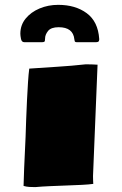

<svg xmlns="http://www.w3.org/2000/svg" viewBox="-20 -765 501 788"><path d="M124.5 2.9Q112.3 2.9 100.3 2.2Q88.4 1.5 76.7 -2Q76.7 -20.5 79.1 -74Q81.5 -127.4 85 -203.1Q85.9 -234.9 87.4 -274.2Q88.9 -313.5 90.8 -353.8Q92.8 -394 95 -428.2Q97.2 -462.4 100.1 -483.4Q156.2 -487.3 214.8 -491Q273.4 -494.6 331.5 -501H333.5Q356.9 -501 380.4 -499.5L361.8 -43.5V-40Q361.8 -32.7 362.1 -25.4Q362.3 -18.1 362.8 -10.3Q345.2 -7.8 316.2 -6.3Q287.1 -4.9 252.7 -3.7Q218.3 -2.4 184.6 -1Q150.9 0.5 125 2.9ZM80.1 -591.8Q68.8 -591.8 66.2 -605.2Q63.5 -618.7 63.5 -626.5Q63.5 -662.1 85.2 -688.7Q106.9 -715.3 142.3 -730.2Q177.7 -745.1 218.8 -745.1Q289.6 -745.1 335.9 -710.9Q382.3 -676.8 387.2 -605.5Q387.7 -602.1 386 -596.9Q384.3 -591.8 372.6 -591.8H295.4Q287.6 -591.8 286.6 -596.4Q285.6 -601.1 285.2 -603.5Q280.3 -653.3 220.7 -653.3Q189.5 -653.3 177.2 -637.9Q165 -622.6 165 -606.9Q165 -602.1 164.1 -596.9Q163.1 -591.8 151.9 -591.8Z"/></svg>

Font: Seymour One
Style: Regular
Weight: 400
Designer: Vernon Adams
Foundry: Vernon Adams
Version: Version 1.100; ttfautohint (v1.8.4.7-5d5b);gftools[0.9.33]